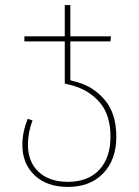

<svg xmlns="http://www.w3.org/2000/svg" viewBox="-20 -539 546 756"><path d="M282 -216Q347 -199 392.5 -145.5Q438 -92 438 -1Q438 90 386.5 143.5Q335 197 247 197Q165 197 116.5 151.5Q68 106 68 31Q68 -18 89 -71L108 -65Q90 -17 90 31Q90 99 132.5 138Q175 177 247 177Q327 177 371 129.5Q415 82 415 -1Q415 -87 372.5 -136Q330 -185 263 -203L235 -210V-376H76V-396H235V-519H257V-396H417L415 -376H257V-223Z"/></svg>

Font: FiraGO Thin
Style: Regular
Weight: 100
Designer: bBox Type
Foundry: bBox Type GmbH
Version: Version 1.001;PS 001.001;hotconv 1.0.88;makeotf.lib2.5.64775